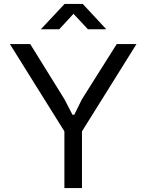

<svg xmlns="http://www.w3.org/2000/svg" viewBox="-20 -952 742 972"><path d="M306 0V-287L30 -729H133L306 -450L347 -371H356L395 -450L571 -729H671L395 -287V0ZM187 -804 307 -932H399L518 -804H425L352 -882L280 -804Z"/></svg>

Font: Hubot Sans
Style: Regular
Weight: 400
Designer: Deni Anggara
Foundry: GitHub, Inc., Subsidiary of Microsoft Corporation
Version: Version 2.000